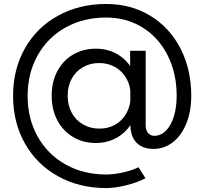

<svg xmlns="http://www.w3.org/2000/svg" viewBox="-20 -735 1029 967"><path d="M45.8 -252.1Q45.8 -386 105.5 -491.5Q165.2 -597 272.2 -656Q379.2 -715 514.5 -715Q638.9 -715 736.4 -656Q834 -597 888.6 -491.5Q943.2 -386 943.2 -252H869.8Q869.8 -366 824.4 -456.1Q779 -546.2 698.1 -596.4Q617.1 -646.7 514.5 -646.7Q399.9 -646.7 309.9 -596.4Q220 -546.2 169.6 -456.1Q119.2 -366 119.2 -252Q119.2 -137.3 169.6 -47.3Q220 42.7 309.9 93.2Q399.9 143.8 514.5 143.8Q553.2 143.8 598.9 133.7Q644.7 123.5 677.5 107.3L712.7 162.7Q670.7 184.7 614.9 198.4Q559.2 212.2 514.5 212.2Q379.2 212.2 272.2 152.8Q165.2 93.3 105.5 -12.4Q45.8 -118.2 45.8 -252.1ZM240.2 -252.8Q240.2 -321.8 268.4 -375.8Q296.7 -429.8 347.4 -459.8Q398.1 -489.8 462.5 -489.8Q525.3 -489.8 574.7 -459.8Q624 -429.8 651.5 -375.8Q679 -321.8 679 -252.8Q679 -183.8 651.5 -129.8Q624 -75.8 574.7 -45.3Q525.3 -14.8 462.5 -14.8Q398.1 -14.8 347.4 -45.3Q296.7 -75.8 268.4 -129.8Q240.2 -183.8 240.2 -252.8ZM638.2 -252.8Q638.2 -300.7 617.9 -337.9Q597.7 -375.2 561.5 -396.3Q525.3 -417.5 479.5 -417.5Q433.8 -417.5 397.4 -396.4Q361 -375.3 340.9 -338.1Q320.8 -300.8 320.8 -253Q320.8 -205.1 341.2 -167.3Q361.5 -129.5 398.3 -108.3Q435 -87.2 481 -87.2Q526.4 -87.2 562.3 -108.3Q598.2 -129.5 618.2 -167.2Q638.2 -204.8 638.2 -252.8ZM637 -103.3 713.7 -105Q713.7 -80.2 725.4 -65.6Q737.2 -51 756.7 -51Q789.9 -51 815.5 -76.5Q841.2 -102 855.5 -148.2Q869.8 -194.3 869.8 -252H943.2Q943.2 -175 918.9 -114Q894.7 -53 851 -19Q807.3 15 752.7 15Q716.3 15 690.2 0.8Q664.2 -13.3 650.6 -40.1Q637 -66.8 637 -103.3ZM635.3 -479H713.7V-105L637 -103.3Z"/></svg>

Font: Oak Sans Light
Style: Regular
Weight: 400
Designer: Erik Kennedy, Walven
Foundry: Erik Kennedy, Walven
Version: Version 1.100;Glyphs 3.1.2 (3151)